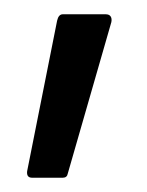

<svg xmlns="http://www.w3.org/2000/svg" viewBox="-20 -119 206 269"><path d="M25 130Q17 130 18 121L60 -90Q62 -99 68 -99H128Q133 -99 135 -96Q137 -93 136 -88L75 124Q74 130 68 130Z"/></svg>

Font: Sofia Sans Extra Condensed
Style: Regular
Weight: 400
Designer: Botio Nikoltchev, Ani Petrova
Foundry: lettersoup
Version: Version 4.101